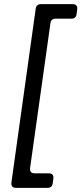

<svg xmlns="http://www.w3.org/2000/svg" viewBox="-20 -765 392 925"><path d="M57 140Q32 140 35 114L152 -723Q155 -745 177 -745H329Q355 -745 352 -720L349 -697Q346 -675 324 -675H248Q226 -675 223 -653L125 44Q122 70 147 70H215Q240 70 237 96L234 118Q231 140 209 140Z"/></svg>

Font: Pitagon Sans Text
Style: Italic
Weight: 400
Italic angle: -8°
Designer: Travis Tran
Foundry: Pitagon
Version: Version 1.001; ttfautohint (v1.8.4.7-5d5b);gftools[0.9.26]